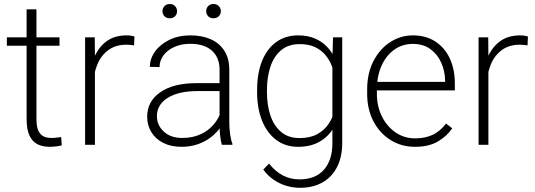

<svg xmlns="http://www.w3.org/2000/svg" viewBox="-20 -712 2630 944"><path d="M272.5 -487.3H13.7V-528.3H272.5ZM159.2 -666V-127.9Q159.2 -87.9 169.4 -67.6Q179.7 -47.4 196.3 -40.5Q212.9 -33.7 231.9 -33.7Q245.6 -33.7 257.6 -35.2Q269.5 -36.6 280.8 -38.1L283.7 2.4Q272.9 5.9 255.9 7.8Q238.8 9.8 223.6 9.8Q189.9 9.8 164.6 -2.7Q139.2 -15.1 125 -45.2Q110.8 -75.2 110.8 -127.9V-666Z M446.8 0H398.4V-528.3H445.8L446.8 -439.5ZM639.2 -488.8Q629.9 -490.2 620.8 -491.2Q611.8 -492.2 601.6 -492.2Q548.3 -492.2 512.5 -465.6Q476.6 -439 458.3 -394.3Q439.9 -349.6 438.5 -294.9L418 -289.1Q418 -359.9 438 -416.3Q458 -472.7 499 -505.4Q540 -538.1 603 -538.1Q614.3 -538.1 624.8 -536.4Q635.3 -534.7 641.1 -532.2Z M1059.6 -368.7Q1059.6 -428.7 1022.2 -462.6Q984.9 -496.6 915 -496.6Q872.1 -496.6 837.9 -481.4Q803.7 -466.3 784.2 -440.4Q764.6 -414.6 764.6 -382.3L716.8 -383.3Q716.8 -423.3 742.2 -458.7Q767.6 -494.1 812.7 -516.1Q857.9 -538.1 917 -538.1Q972.7 -538.1 1015.6 -519.3Q1058.6 -500.5 1083 -462.6Q1107.4 -424.8 1107.4 -367.7V-109.4Q1107.4 -81.5 1111.3 -52.5Q1115.2 -23.4 1122.6 -5.4V0H1070.8Q1065.4 -18.1 1062.5 -44.7Q1059.6 -71.3 1059.6 -96.2ZM1072.3 -264.2H951.2Q857.4 -264.2 804.4 -230.7Q751.5 -197.3 751.5 -141.1Q751.5 -96.2 785.4 -64.9Q819.3 -33.7 876 -33.7Q926.8 -33.7 966.1 -51.8Q1005.4 -69.8 1031.2 -100.6Q1057.1 -131.3 1068.4 -169.4L1088.9 -138.7Q1081.5 -113.8 1064.5 -87.6Q1047.4 -61.5 1020 -39.6Q992.7 -17.6 955.6 -3.9Q918.5 9.8 871.6 9.8Q820.8 9.8 783 -9.3Q745.1 -28.3 724.4 -62Q703.6 -95.7 703.6 -138.2Q703.6 -213.9 768.1 -258.5Q832.5 -303.2 945.3 -303.2H1072.3ZM1029.3 -622.1Q1013.2 -622.1 1003.4 -632.3Q993.7 -642.6 993.7 -656.7Q993.7 -671.4 1003.4 -681.9Q1013.2 -692.4 1029.3 -692.4Q1045.9 -692.4 1055.9 -681.9Q1065.9 -671.4 1065.9 -656.7Q1065.9 -642.6 1055.9 -632.3Q1045.9 -622.1 1029.3 -622.1ZM814.5 -622.1Q798.3 -622.1 788.6 -632.3Q778.8 -642.6 778.8 -656.7Q778.8 -671.4 788.6 -681.9Q798.3 -692.4 814.5 -692.4Q831.1 -692.4 840.8 -681.9Q850.6 -671.4 850.6 -656.7Q850.6 -642.6 840.8 -632.3Q831.1 -622.1 814.5 -622.1Z M1455.1 211.4Q1419.9 211.4 1386.5 201.2Q1353 190.9 1324 170.7Q1294.9 150.4 1274.4 121.6L1302.7 92.3Q1334 131.3 1370.8 150.6Q1407.7 169.9 1452.1 169.9Q1530.8 169.9 1572.5 122.6Q1614.3 75.2 1614.3 -7.3V-412.1L1617.2 -528.3H1662.6V-8.8Q1662.6 59.6 1637.2 109.1Q1611.8 158.7 1565.2 185.1Q1518.6 211.4 1455.1 211.4ZM1445.3 9.8Q1382.8 9.8 1337.6 -24.4Q1292.5 -58.6 1268.3 -119.1Q1244.1 -179.7 1244.1 -258.8V-269Q1244.1 -351.6 1268.3 -411.9Q1292.5 -472.2 1337.9 -505.1Q1383.3 -538.1 1446.3 -538.1Q1491.7 -538.1 1526.9 -523.4Q1562 -508.8 1587.6 -482.2Q1613.3 -455.6 1629.4 -418.9Q1645.5 -382.3 1653.3 -338.4V-178.7Q1645.5 -125.5 1619.9 -82.8Q1594.2 -40 1550.8 -15.1Q1507.3 9.8 1445.3 9.8ZM1452.6 -33.2Q1504.9 -33.2 1540 -52.5Q1575.2 -71.8 1596.4 -104Q1617.7 -136.2 1627 -174.8V-338.4Q1621.1 -363.3 1610.1 -390.9Q1599.1 -418.5 1579.3 -442.1Q1559.6 -465.8 1528.8 -480.5Q1498 -495.1 1453.6 -495.1Q1398.4 -495.1 1362.8 -465.6Q1327.1 -436 1309.8 -384.8Q1292.5 -333.5 1292.5 -269V-258.8Q1292.5 -194.3 1309.8 -143.6Q1327.1 -92.8 1362.5 -63Q1397.9 -33.2 1452.6 -33.2Z M2020.5 9.8Q1953.1 9.8 1899.9 -23.7Q1846.7 -57.1 1815.9 -116Q1785.2 -174.8 1785.2 -250.5V-272Q1785.2 -352.1 1816.2 -411.9Q1847.2 -471.7 1898.4 -504.9Q1949.7 -538.1 2009.8 -538.1Q2074.2 -538.1 2120.6 -507.8Q2167 -477.5 2191.7 -424.3Q2216.3 -371.1 2216.3 -301.8V-267.6H1814.5V-309.6H2168.5V-315.9Q2167.5 -363.3 2149.2 -404.3Q2130.9 -445.3 2095.9 -470.7Q2061 -496.1 2009.8 -496.1Q1957.5 -496.1 1917.5 -467Q1877.4 -438 1855.2 -387.2Q1833 -336.4 1833 -272V-250.5Q1833 -189.9 1857.4 -140.4Q1881.8 -90.8 1924.3 -61.3Q1966.8 -31.7 2022 -31.7Q2068.4 -31.7 2105.5 -48.3Q2142.6 -64.9 2172.9 -104.5L2203.6 -81.1Q2177.7 -43 2133.3 -16.6Q2088.9 9.8 2020.5 9.8Z M2381.3 0H2333V-528.3H2380.4L2381.3 -439.5ZM2573.7 -488.8Q2564.5 -490.2 2555.4 -491.2Q2546.4 -492.2 2536.1 -492.2Q2482.9 -492.2 2447 -465.6Q2411.1 -439 2392.8 -394.3Q2374.5 -349.6 2373 -294.9L2352.5 -289.1Q2352.5 -359.9 2372.6 -416.3Q2392.6 -472.7 2433.6 -505.4Q2474.6 -538.1 2537.6 -538.1Q2548.8 -538.1 2559.3 -536.4Q2569.8 -534.7 2575.7 -532.2Z"/></svg>

Font: Heebo ExtraLight
Style: Regular
Weight: 250
Designer: Oded Ezer
Foundry: Ezer Type House
Version: Version 3.100